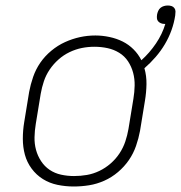

<svg xmlns="http://www.w3.org/2000/svg" viewBox="-20 -670 658 698"><path d="M248 8Q218 8 189 2Q160 -4 136 -19Q112 -34 95 -57Q78 -80 70.5 -107.5Q63 -135 63 -165.5Q63 -196 68 -226L86 -336Q91 -363 100.5 -390.5Q110 -418 126.5 -442Q143 -466 166.5 -485.5Q190 -505 216.5 -517Q243 -529 270.5 -535Q298 -541 327 -541Q352 -541 378 -535.5Q404 -530 426 -519Q448 -508 465.5 -490.5Q483 -473 494 -451Q524 -478 547 -512Q570 -546 581 -583Q580 -583 579.5 -583Q579 -583 578 -583Q571 -583 565 -585.5Q559 -588 555 -592.5Q551 -597 550.5 -603.5Q550 -610 551 -617Q552 -623 555 -630Q558 -637 563.5 -641.5Q569 -646 576 -648Q583 -650 590 -650Q597 -650 603.5 -648Q610 -646 614 -640.5Q618 -635 618 -628Q618 -621 617 -614Q613 -587 603.5 -560.5Q594 -534 579.5 -509.5Q565 -485 546 -463Q527 -441 505 -422Q513 -394 512.5 -364Q512 -334 507 -304L489 -194Q484 -167 474.5 -139.5Q465 -112 448.5 -88Q432 -64 409 -44.5Q386 -25 359 -13Q332 -1 304 3.5Q276 8 248 8ZM249 -30Q249 -30 249 -30Q249 -30 249 -30Q273 -30 296 -34Q319 -38 341 -48.5Q363 -59 382 -75.5Q401 -92 414.5 -112.5Q428 -133 435.5 -155.5Q443 -178 447 -201L465 -311Q469 -335 469.5 -359Q470 -383 464 -405.5Q458 -428 445.5 -447Q433 -466 413.5 -478Q394 -490 371 -495Q348 -500 323 -500Q300 -500 277.5 -495.5Q255 -491 233 -480.5Q211 -470 192.5 -453.5Q174 -437 160.5 -417Q147 -397 139.5 -374.5Q132 -352 128 -329L110 -219Q106 -195 105.5 -171Q105 -147 111 -125Q117 -103 129.5 -84Q142 -65 160.5 -52.5Q179 -40 202 -35Q225 -30 249 -30Z"/></svg>

Font: Iosevka Curly XLtExObl
Style: Regular
Weight: 200
Width: 7
Italic angle: -9°
Monospace: yes
Designer: Belleve Invis
Foundry: Belleve Invis
Version: Version 11.0.1; ttfautohint (v1.8.3)